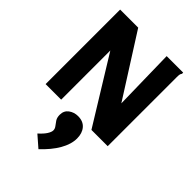

<svg xmlns="http://www.w3.org/2000/svg" viewBox="-267 -728 1135 1135"><g transform="rotate(45 300.0 -160.5)"><path d="M40 -623H191L437 -236L429 -623H567V-613Q562 -607 560.5 -599.5Q559 -592 559 -576V0H423L170 -411V0H40ZM282 302 212 241Q240 216 253 195.5Q266 175 266 161Q266 147 256.5 135Q247 123 237 108Q227 93 227 69Q227 35 252 16.5Q277 -2 310 -2Q353 -2 376 25Q399 52 399 96Q399 144 368.5 197Q338 250 282 302Z"/></g></svg>

Font: Inconsolata Expanded Black
Style: Regular
Weight: 900
Width: 7
Monospace: yes
Designer: Raph Levien, Cyreal, Brenton Simpson
Foundry: Raph Levien, Cyreal, Google
Version: Version 3.001; ttfautohint (v1.8.2.53-6de2)